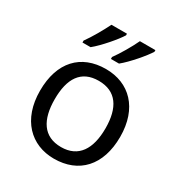

<svg xmlns="http://www.w3.org/2000/svg" viewBox="-181 -893 967 1029"><g transform="rotate(30 302.5 -378.0)"><path d="M482 -756V-766H386C365 -721 327 -656 299 -618V-606H349C394 -642 461 -721 482 -756ZM306 -756V-766H210C188 -721 151 -656 123 -618V-606H173C218 -642 285 -721 306 -756ZM551 -269C551 -446 449 -546 304 -546C150 -546 55 -446 55 -269C55 -91 159 10 301 10C454 10 551 -91 551 -269ZM146 -269C146 -396 193 -472 302 -472C411 -472 460 -396 460 -269C460 -142 411 -63 303 -63C194 -63 146 -142 146 -269Z"/></g></svg>

Font: Noto Sans Buginese
Style: Regular
Weight: 400
Designer: Monotype Design Team
Foundry: Monotype Imaging Inc.
Version: Version 2.002